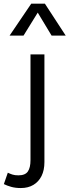

<svg xmlns="http://www.w3.org/2000/svg" viewBox="-80 -774 368 1020"><path d="M30.5 225Q2.5 225 -20 218.8Q-42.5 212.5 -59.5 204L-38.5 143.5Q-26 149.5 -13.5 153.5Q-1 157.5 18 157.5Q54 157.5 68 137Q82 116.5 82 77V-485H156V87Q156 130 140.8 160.8Q125.5 191.5 97.5 208.2Q69.5 225 30.5 225ZM-29 -585 86 -754.5H158.5L269 -585H194L120.5 -707L45 -585Z"/></svg>

Font: Geologica Roman ExtraLight
Style: Regular
Weight: 250
Designer: Sindre Bremnes, Frode Helland
Foundry: Monokrom Skriftforlag AS
Version: Version 1.010;gftools[0.9.28]